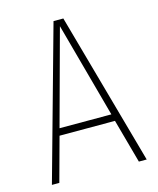

<svg xmlns="http://www.w3.org/2000/svg" viewBox="-105 -756 681 830"><g transform="rotate(-15 236.0 -341.0)"><path d="M413.1 0 358.9 -196.8H110.8L57.1 0H23.9L213.9 -682.1H257.8L448.2 0ZM119.1 -228H351.1L234.9 -653.8Z"/></g></svg>

Font: Fira Sans Compressed UltraLight
Style: Regular
Weight: 200
Width: 1
Designer: Carrois Corporate & Edenspiekermann AG
Foundry: Carrois Corporate GbR & Edenspiekermann AG
Version: Version 4.203;PS 004.203;hotconv 1.0.88;makeotf.lib2.5.64775